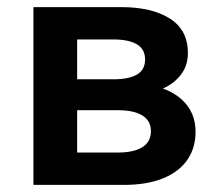

<svg xmlns="http://www.w3.org/2000/svg" viewBox="-20 -520 614 540"><path d="M74 0V-500H320.5Q407 -500 457.8 -467.8Q508.5 -435.5 508.5 -371Q508.5 -339 492.5 -315.2Q476.5 -291.5 449 -276.2Q421.5 -261 386.5 -254.5L384.5 -283Q453 -275 491.5 -239.8Q530 -204.5 530 -149.5Q530 -103 506.2 -69.5Q482.5 -36 437.5 -18Q392.5 0 329 0ZM197 -91H312Q356.5 -91 380.5 -106.2Q404.5 -121.5 404.5 -151Q404.5 -180 380.8 -195Q357 -210 312 -210H182.5V-297H300Q342 -297 365 -310.2Q388 -323.5 388 -352.5Q388 -382 364.8 -395.5Q341.5 -409 300 -409H197Z"/></svg>

Font: Geologica Roman Medium
Style: Regular
Weight: 500
Designer: Sindre Bremnes, Frode Helland
Foundry: Monokrom Skriftforlag AS
Version: Version 1.010;gftools[0.9.28]